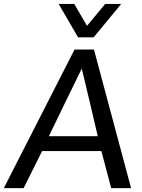

<svg xmlns="http://www.w3.org/2000/svg" viewBox="-24 -965 728 985"><path d="M376.5 -773.4 276.9 -944.8H356.9L422.4 -832.5L515.6 -944.8H597.7L456.5 -773.4ZM477.5 -266.1Q437 -440.9 395.5 -613.3Q352.5 -525.4 310.5 -439.2Q268.6 -353 226.6 -266.1ZM-4.4 0 358.4 -710.9H458L648.4 0H546.4L496.1 -189.9H191.9L97.2 0Z"/></svg>

Font: Ride
Style: Italic
Weight: 400
Version: Version 3.000